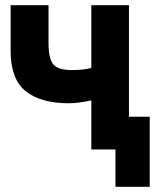

<svg xmlns="http://www.w3.org/2000/svg" viewBox="-20 -559 600 740"><path d="M21 -363V-539H167V-393Q167 -334 185 -311.5Q203 -289 257 -289Q301 -289 332 -297V-539H477V-109H557V161H425V17H332V-172Q280 -161 246 -161Q137 -161 79 -207.5Q21 -254 21 -363Z"/></svg>

Font: Repo
Style: Bold
Weight: 700
Designer: Stefan Peev
Foundry: Context Ltd
Version: Version 001.000